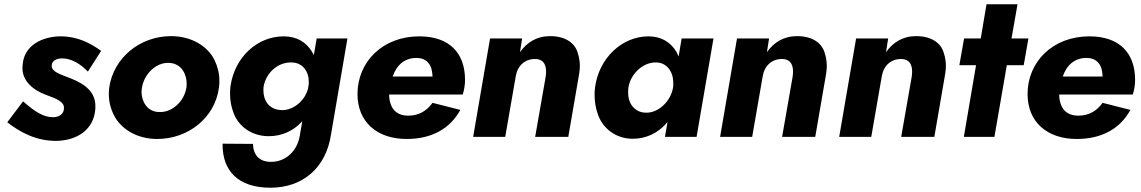

<svg xmlns="http://www.w3.org/2000/svg" viewBox="-20 -640 5338 898"><path d="M88 -166 14 -68C75 -21 148 19 243 19C344 17 420 -36 426 -132C426 -136 426 -141 426 -145C426 -208 380 -246 312 -273C263 -292 222 -304 222 -331C222 -332 222 -334 222 -335C223 -355 243 -367 271 -367C314 -367 358 -340 391 -305L453 -402C402 -439 341 -470 265 -470C175 -470 92 -426 86 -337C85 -332 85 -326 85 -321C85 -262 133 -219 196 -196C247 -178 279 -163 279 -137C279 -135 279 -134 279 -132C279 -109 258 -92 230 -92C228 -92 227 -92 225 -92C184 -92 142 -118 88 -166Z M491 -231C490 -220 489 -210 489 -200C489 -166 497 -133 513 -101C545 -37 620 10 715 10C862 10 986 -91 1004 -230C1006 -242 1006 -253 1006 -264C1006 -296 998 -329 983 -360C951 -424 876 -471 780 -471C635 -471 511 -370 491 -231ZM644 -230C654 -294 709 -346 765 -346C767 -346 768 -346 769 -346C833 -344 853 -287 853 -250C853 -244 853 -237 852 -231C842 -166 786 -116 730 -116C728 -116 727 -116 726 -116C663 -116 642 -174 642 -209C642 -216 643 -223 644 -230Z M1021 32C1021 34 1021 35 1021 37C1021 157 1092 238 1245 238C1393 238 1504 148 1528 -10L1605 -460H1461L1448 -383C1445 -389 1441 -395 1438 -400C1411 -443 1368 -470 1307 -470C1184 -470 1078 -374 1058 -237C1056 -224 1056 -212 1056 -200C1056 -171 1061 -141 1073 -110C1096 -50 1156 -3 1237 -3C1297 -3 1351 -27 1391 -70C1392 -71 1393 -73 1394 -74L1383 -11C1373 65 1317 117 1248 117C1191 117 1165 84 1163 33ZM1213 -236C1225 -300 1279 -348 1340 -348C1341 -348 1343 -348 1344 -348C1385 -348 1414 -320 1422 -281C1424 -273 1424 -264 1424 -255C1424 -252 1424 -249 1424 -246L1420 -222C1417 -212 1412 -202 1407 -192C1383 -150 1339 -125 1302 -125C1301 -125 1299 -125 1298 -125C1232 -127 1212 -177 1212 -217C1212 -223 1212 -229 1213 -236Z M1882 10C1999 10 2085 -38 2133 -126L2003 -159C1976 -122 1940 -99 1889 -99C1845 -99 1817 -120 1806 -157C1802 -170 1800 -183 1800 -198H2144C2151 -217 2155 -245 2155 -266C2155 -393 2081 -470 1941 -470C1770 -470 1652 -351 1652 -200C1652 -70 1743 10 1882 10ZM1816 -282 1817 -283C1835 -336 1873 -369 1927 -369C1962 -369 1983 -354 1995 -327C2000 -314 2002 -299 2003 -282Z M2532 -280 2483 0H2638L2689 -296C2691 -309 2692 -321 2692 -332C2692 -351 2689 -372 2682 -393C2670 -436 2628 -471 2553 -471C2489 -471 2444 -441 2412 -396L2422 -460H2272L2193 0H2343L2392 -282C2400 -332 2434 -364 2482 -364C2534 -364 2534 -318 2534 -303C2534 -296 2533 -288 2532 -280Z M3168 -460 3154 -376C3151 -383 3147 -390 3144 -397C3117 -442 3074 -470 3013 -470C2889 -470 2781 -368 2763 -231C2761 -218 2761 -206 2761 -194C2761 -164 2766 -134 2777 -103C2800 -40 2859 9 2940 9C3001 9 3055 -17 3095 -61C3097 -64 3099 -66 3102 -69L3090 0H3238L3317 -460ZM2919 -230C2929 -295 2987 -348 3046 -348C3048 -348 3049 -348 3050 -348C3078 -347 3099 -334 3113 -312C3127 -290 3129 -267 3129 -250C3129 -244 3129 -238 3128 -231C3117 -164 3058 -113 3005 -113C3004 -113 3002 -113 3001 -113C2981 -113 2964 -119 2951 -130C2923 -152 2918 -184 2918 -209C2918 -216 2918 -223 2919 -230Z M3687 -280 3638 0H3793L3844 -296C3846 -309 3847 -321 3847 -332C3847 -351 3844 -372 3837 -393C3825 -436 3783 -471 3708 -471C3644 -471 3599 -441 3567 -396L3577 -460H3427L3348 0H3498L3547 -282C3555 -332 3589 -364 3637 -364C3689 -364 3689 -318 3689 -303C3689 -296 3688 -288 3687 -280Z M4244 -280 4195 0H4350L4401 -296C4403 -309 4404 -321 4404 -332C4404 -351 4401 -372 4394 -393C4382 -436 4340 -471 4265 -471C4201 -471 4156 -441 4124 -396L4134 -460H3984L3905 0H4055L4104 -282C4112 -332 4146 -364 4194 -364C4246 -364 4246 -318 4246 -303C4246 -296 4245 -288 4244 -280Z M4489 -460 4467 -335H4545L4488 0H4631L4689 -335H4768L4790 -460H4711L4739 -620H4594L4567 -460Z M5016 10C5133 10 5219 -38 5267 -126L5137 -159C5110 -122 5074 -99 5023 -99C4979 -99 4951 -120 4940 -157C4936 -170 4934 -183 4934 -198H5278C5285 -217 5289 -245 5289 -266C5289 -393 5215 -470 5075 -470C4904 -470 4786 -351 4786 -200C4786 -70 4877 10 5016 10ZM4950 -282 4951 -283C4969 -336 5007 -369 5061 -369C5096 -369 5117 -354 5129 -327C5134 -314 5136 -299 5137 -282Z"/></svg>

Font: Jost
Style: Bold Italic
Weight: 700
Italic angle: -5°
Version: Version 3.710